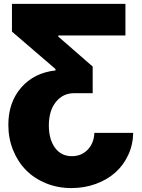

<svg xmlns="http://www.w3.org/2000/svg" viewBox="-20 -747 729 983"><path d="M661.9 -66.8Q660.9 -6 636.5 46.5Q612.2 99.1 570.5 136.2Q528.8 173.3 470.5 194.6Q412.3 215.9 345.2 215.9Q275.9 215.9 216.1 191.6Q156.2 167.3 113.8 124.6Q71.4 82 47.1 21.8Q22.7 -38.4 22.7 -108Q22.7 -222.7 88.4 -298.5Q154.1 -374.3 264.2 -386.4V-393.5L41.2 -585.2V-727.3H622.2V-565.3H278.4V-559.7L454.5 -406.2V-269.9H359.4Q302.2 -269.9 266.2 -225.1Q230.1 -180.4 230.1 -104.4Q230.1 -34.1 261.4 9.2Q292.6 52.6 348 52.6Q396.7 52.6 428.8 19.5Q460.9 -13.5 463.1 -66.8Z"/></svg>

Font: Karasuma Gothic
Style: Black
Weight: 900
Designer: Rasmus Andersson / Ryoko Nishizuka
Foundry: Genbu
Version: Version 1.00